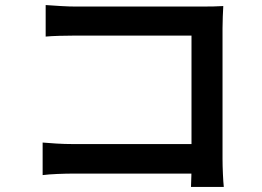

<svg xmlns="http://www.w3.org/2000/svg" viewBox="-20 -723 1040 761"><path d="M161 -703Q188 -701 221.5 -699Q255 -697 281 -697H781Q802 -697 827 -697.5Q852 -698 865 -699Q864 -682 863 -657Q862 -632 862 -611V-93Q862 -67 863.5 -34Q865 -1 867 18H737Q738 -1 738.5 -27Q739 -53 739 -80V-582H281Q250 -582 215.5 -581Q181 -580 161 -578ZM149 -158Q172 -156 204 -154Q236 -152 269 -152H808V-35H273Q243 -35 207.5 -33.5Q172 -32 149 -29Z"/></svg>

Font: Noto Sans SC SemiBold
Style: Regular
Weight: 600
Designer: Ryoko NISHIZUKA 西塚涼子 (kana, bopomofo & ideographs); Paul D. Hunt (Latin, Greek & Cyrillic); Sandoll Communications 산돌커뮤니
Foundry: Adobe
Version: Version 2.004-H2;hotconv 1.0.118;makeotfexe 2.5.65603